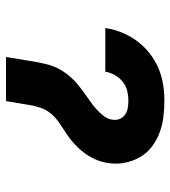

<svg xmlns="http://www.w3.org/2000/svg" viewBox="16 -584 568 640"><g transform="rotate(90 300.0 -264.0)"><path d="M170 0 186 -98Q189 -113 192.5 -129Q196 -145 202 -160Q208 -175 217 -189Q226 -203 237.5 -216Q249 -229 262 -239.5Q275 -250 288.5 -260Q302 -270 316 -279.5Q330 -289 343 -300.5Q356 -312 366.5 -325.5Q377 -339 379 -355Q381 -368 376.5 -379Q372 -390 362 -397Q352 -404 339.5 -406Q327 -408 315 -408Q299 -408 282.5 -404Q266 -400 252.5 -389Q239 -378 230.5 -363Q222 -348 219 -332Q219 -332 219 -331.5Q219 -331 219 -331H73Q74 -332 74 -332.5Q74 -333 74 -334Q78 -361 89 -387.5Q100 -414 117 -437Q134 -460 157.5 -478.5Q181 -497 207 -508Q233 -519 260.5 -523.5Q288 -528 315 -528Q343 -528 371 -524.5Q399 -521 424.5 -511Q450 -501 471 -484.5Q492 -468 505 -444.5Q518 -421 523 -393.5Q528 -366 523 -338Q520 -318 511.5 -298.5Q503 -279 490.5 -262Q478 -245 462.5 -230.5Q447 -216 429.5 -204Q412 -192 394 -180.5Q376 -169 361.5 -153Q347 -137 340 -117.5Q333 -98 330 -78L317 0Z"/></g></svg>

Font: Iosevka SS04 Hv Ex Obl
Style: Regular
Weight: 900
Width: 7
Italic angle: -9°
Monospace: yes
Designer: Belleve Invis
Foundry: Belleve Invis
Version: Version 19.0.0; ttfautohint (v1.8.4)